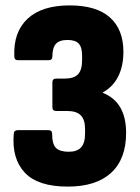

<svg xmlns="http://www.w3.org/2000/svg" viewBox="-20 -683 519 711"><path d="M231 8Q120 8 71.5 -44Q23 -96 31 -188Q32 -201 46 -201H159Q173 -201 173 -188Q173 -149 187.5 -135Q202 -121 235 -121Q265 -121 280 -137Q295 -153 295 -188V-205Q295 -240 279 -256Q263 -272 229 -272H188Q174 -272 174 -286V-378Q174 -392 188 -392H220Q254 -392 269 -408Q284 -424 284 -460V-477Q284 -508 271.5 -521.5Q259 -535 230 -535Q200 -535 187 -520.5Q174 -506 174 -474Q174 -460 160 -460H47Q33 -460 33 -474Q29 -564 82 -613.5Q135 -663 238 -663Q337 -663 387 -618.5Q437 -574 437 -491Q437 -438 417.5 -399.5Q398 -361 361 -341V-339Q404 -322 425.5 -285Q447 -248 447 -191Q447 -94 391.5 -43Q336 8 231 8Z"/></svg>

Font: Sofia Sans Condensed Black
Style: Regular
Weight: 900
Designer: Botio Nikoltchev, Ani Petrova
Foundry: lettersoup
Version: Version 4.101